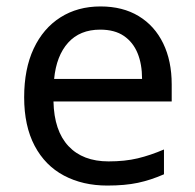

<svg xmlns="http://www.w3.org/2000/svg" viewBox="-20 -566 604 596"><path d="M292 -546Q361 -546 410.5 -516Q460 -486 486.5 -431.5Q513 -377 513 -304V-251H146Q148 -160 192.5 -112.5Q237 -65 317 -65Q368 -65 407.5 -74.5Q447 -84 489 -102V-25Q448 -7 408 1.5Q368 10 313 10Q237 10 178.5 -21Q120 -52 87.5 -113.5Q55 -175 55 -264Q55 -352 84.5 -415Q114 -478 167.5 -512Q221 -546 292 -546ZM291 -474Q228 -474 191.5 -433.5Q155 -393 148 -321H421Q421 -367 407 -401Q393 -435 364.5 -454.5Q336 -474 291 -474Z"/></svg>

Font: odia115
Style: Regular
Weight: 400
Designer: Amélie Bonet and Sol Matas
Foundry: Google LLC
Version: Version 2.003